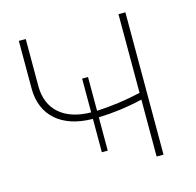

<svg xmlns="http://www.w3.org/2000/svg" viewBox="-103 -806 929 912"><g transform="rotate(-15 361.5 -350.0)"><path d="M311 -87H340V-251C408 -253 483 -262 557 -280V0H591V-700H557V-313C483 -296 408 -286 340 -283V-449H311V-283C179 -284 101 -353 101 -467V-700H67V-465C67 -333 158 -252 311 -251Z"/></g></svg>

Font: Chess Sans ExtraLight
Style: Regular
Weight: 275
Designer: Wolf Bōese
Foundry: Wolf Bōese
Version: Version 7.223;Glyphs 3.3 (3306)